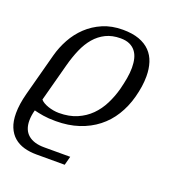

<svg xmlns="http://www.w3.org/2000/svg" viewBox="-156 -641 895 952"><g transform="rotate(20 291.5 -165.0)"><path d="M289.1 198.7H139.6Q104.5 198.7 74.2 190.2Q43.9 181.6 21.7 162.6Q-0.5 143.6 -12.9 113.5Q-25.4 83.5 -25.4 40.5Q-25.4 17.1 -21.5 -9.5Q-17.6 -36.1 -9.3 -67.4L50.8 -292Q63 -337.4 86.4 -380.1Q109.9 -422.9 145 -456.1Q180.2 -489.3 226.8 -509.3Q273.4 -529.3 332 -529.3Q382.3 -529.3 418 -516.4Q453.6 -503.4 476.3 -480Q499 -456.5 509.5 -423.8Q520 -391.1 520 -351.6Q520 -325.2 515.9 -296.9Q511.7 -268.6 503.4 -237.8Q488.3 -182.1 459.7 -136.2Q431.2 -90.3 389.6 -57.9Q348.1 -25.4 293.7 -7.3Q239.3 10.7 172.9 10.7Q133.8 10.7 106 6.1Q78.1 1.5 57.6 -3.9Q53.2 11.7 51.3 25.6Q49.3 39.6 49.3 52.2Q49.3 101.6 79.1 127Q108.9 152.3 163.6 152.3H301.3ZM74.7 -67.4Q80.6 -60.1 91.3 -53.7Q102.1 -47.4 115.5 -42.7Q128.9 -38.1 144 -35.4Q159.2 -32.7 173.8 -32.7Q227.5 -32.7 268.3 -50.3Q309.1 -67.9 338.6 -97.4Q368.2 -127 387.9 -166.3Q407.7 -205.6 419.4 -249Q427.7 -281.2 432.9 -311Q438 -340.8 438 -367.2Q438 -393.1 432.6 -414.8Q427.2 -436.5 415 -452.1Q402.8 -467.8 383.5 -476.6Q364.3 -485.4 335.9 -485.4Q291.5 -485.4 258.3 -469Q225.1 -452.6 200.4 -423.8Q175.8 -395 158.4 -355.2Q141.1 -315.4 128.4 -268.1Z"/></g></svg>

Font: Arian AMU Serif
Style: Italic
Weight: 400
Italic angle: -15°
Designer: Ruben Hakobyan (Tarumian)
Foundry: Ruben Hakobyan (Tarumian)
Version: Version 1.002